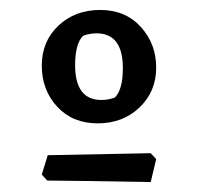

<svg xmlns="http://www.w3.org/2000/svg" viewBox="-20 -678 398 386"><path d="M64 -327 76 -366 283 -370 294 -358 283 -312Q105 -315 75 -315ZM131 -547Q131 -477 184 -477Q198 -477 211 -482Q227 -498 227 -541Q227 -611 174 -611Q160 -611 147 -606Q131 -590 131 -547ZM176.5 -430Q126 -430 95 -463.5Q64 -497 64 -546Q64 -595 97.5 -626.5Q131 -658 181.5 -658Q232 -658 263 -624Q294 -590 294 -542Q294 -494 260.5 -462Q227 -430 176.5 -430Z"/></svg>

Font: Fenix
Style: Regular
Weight: 400
Designer: Fernando Diaz
Foundry: Fernando Diaz
Version: 004.301